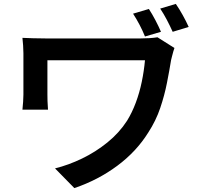

<svg xmlns="http://www.w3.org/2000/svg" viewBox="-20 -885 1040 984"><path d="M743 -839Q760 -813 776.5 -781.5Q793 -750 805 -722L723 -698Q711 -728 695.5 -757.5Q680 -787 662 -815ZM881 -865Q899 -839 916.5 -807.5Q934 -776 947 -747L865 -722Q851 -753 835 -783.5Q819 -814 801 -841ZM874 -639Q872 -633 868 -620.5Q864 -608 861.5 -596Q859 -584 857 -578Q848 -523 835.5 -459.5Q823 -396 801 -331Q779 -266 740 -206Q679 -108 580.5 -35Q482 38 361 79L262 -22Q331 -39 400.5 -72.5Q470 -106 530.5 -155Q591 -204 631 -266Q657 -308 676 -359Q695 -410 706.5 -465.5Q718 -521 723 -576Q710 -576 680.5 -576Q651 -576 610 -576Q569 -576 523 -576Q477 -576 430.5 -576Q384 -576 342.5 -576Q301 -576 269.5 -576Q238 -576 223 -576Q223 -567 223 -550Q223 -533 223 -512Q223 -491 223 -469.5Q223 -448 223 -430Q223 -412 223 -400Q223 -389 223.5 -367Q224 -345 226 -323H95Q97 -345 98.5 -363.5Q100 -382 100 -400Q100 -414 100 -442Q100 -470 100 -503Q100 -536 100 -565.5Q100 -595 100 -612Q100 -631 98.5 -651.5Q97 -672 95 -691Q119 -690 149 -689Q179 -688 213 -688Q221 -688 248.5 -688Q276 -688 315 -688Q354 -688 400.5 -688Q447 -688 493.5 -688Q540 -688 582.5 -688Q625 -688 656 -688Q687 -688 701 -688Q724 -688 746.5 -689.5Q769 -691 787 -694Z"/></svg>

Font: Noto Sans SC SemiBold
Style: Regular
Weight: 600
Designer: Ryoko NISHIZUKA 西塚涼子 (kana, bopomofo & ideographs); Paul D. Hunt (Latin, Greek & Cyrillic); Sandoll Communications 산돌커뮤니
Foundry: Adobe
Version: Version 2.004-H2;hotconv 1.0.118;makeotfexe 2.5.65603